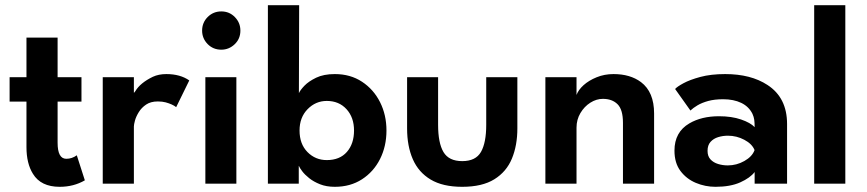

<svg xmlns="http://www.w3.org/2000/svg" viewBox="-20 -708 3342 740"><path d="M210 12Q137.5 12 107 -38Q82 -78 82 -141V-316.5H17V-410.5H82V-563H202V-410.5H294V-316.5H202V-158Q202 -96 235.5 -96Q257.5 -96 276 -109.5L307 -13Q264 12 210 12Z M496 0H376V-410.5H496V-350.5Q497.5 -350.5 501.5 -356.5Q520.5 -388.5 569 -412Q591.5 -422.5 621 -422.5Q674.5 -422.5 709.5 -398L659 -295Q645.5 -306 618.5 -313.5Q605.5 -317 588 -317Q561 -317 543.2 -305Q525.5 -293 515 -276Q504.5 -259 500.2 -243.5Q496 -228 496 -220.5Z M833 -516.5Q801.5 -516.5 780.2 -538.2Q759 -560 759 -590Q759 -621 780.5 -642.5Q802 -664 833 -664Q864 -664 885.2 -642.2Q906.5 -620.5 906.5 -590Q906.5 -558.5 884.5 -537.5Q862.5 -516.5 833 -516.5ZM891 0H771.5V-410.5H891Z M1270.5 12Q1238 12 1213.5 2.2Q1189 -7.5 1171.8 -21.2Q1154.5 -35 1144.8 -48Q1135 -61 1132 -68.5H1131.5V0H1012.5V-688H1133L1132 -349Q1137 -360.5 1153.2 -377.5Q1169.5 -394.5 1198.5 -408.5Q1227.5 -422.5 1270.5 -422.5Q1330.5 -422.5 1375.2 -393Q1420 -363.5 1444.8 -314.2Q1469.5 -265 1469.5 -205Q1469.5 -144.5 1444.8 -95.2Q1420 -46 1375.2 -17Q1330.5 12 1270.5 12ZM1239.5 -91Q1289.5 -91 1317 -122.5Q1344.5 -154 1344.5 -205Q1344.5 -255.5 1315.5 -287.2Q1286.5 -319 1239.5 -319Q1196.5 -319 1165.5 -287.2Q1134.5 -255.5 1134.5 -205Q1134.5 -153 1165 -122Q1195.5 -91 1239.5 -91Z M1761.5 12Q1686.5 12 1639.8 -16Q1593 -44 1571 -94.5Q1549 -145 1549 -213V-410.5H1668.5V-227Q1668.5 -157 1689.2 -122Q1710 -87 1761.5 -87Q1813.5 -87 1833.8 -122.5Q1854 -158 1854 -227V-410.5H1974V-213Q1974 -147.5 1953 -96.8Q1932 -46 1885.2 -17Q1838.5 12 1761.5 12Z M2501 0H2381V-234.5Q2381 -285.5 2360.2 -306.2Q2339.5 -327 2303.5 -327Q2278.5 -327 2255.2 -312.2Q2232 -297.5 2217 -272.2Q2202 -247 2202 -216V0H2082V-410.5H2202V-342Q2209 -361.5 2229.2 -379.8Q2249.5 -398 2279.5 -410.2Q2309.5 -422.5 2344.5 -422.5Q2409 -422.5 2450.5 -391.5Q2501 -353.5 2501 -270.5Z M2737.5 12Q2698 12 2661.8 -3.2Q2625.5 -18.5 2602.5 -49.2Q2579.5 -80 2579.5 -127.5Q2579.5 -199 2637 -232.5Q2684 -260 2751 -260Q2800 -260 2836.2 -247.5Q2872.5 -235 2888.5 -218Q2888.5 -235 2887 -246.2Q2885.5 -257.5 2880 -269.5Q2866 -297.5 2836.8 -311.5Q2807.5 -325.5 2767 -325.5Q2734 -325.5 2709.5 -318.8Q2685 -312 2668.2 -302Q2651.5 -292 2641 -282L2582 -365Q2589 -373.5 2613.8 -387Q2638.5 -400.5 2679.2 -411.5Q2720 -422.5 2775 -422.5Q2874 -422.5 2938 -380.5Q3013.5 -331.5 3013.5 -230V0H2888.5V-45Q2871.5 -22.5 2833.2 -5.2Q2795 12 2737.5 12ZM2785 -70.5Q2819 -70.5 2849 -87.5Q2879 -104.5 2888 -129V-130Q2878.5 -153.5 2848.8 -169.2Q2819 -185 2785.5 -185Q2766 -185 2748 -179.5Q2730 -174 2718.5 -161.2Q2707 -148.5 2707 -126.5Q2707 -106 2718.2 -93.8Q2729.5 -81.5 2747.5 -76Q2765.5 -70.5 2785 -70.5Z M3238 0H3118V-688H3238Z"/></svg>

Font: Lucymar Sans SemiBold
Style: Regular
Weight: 600
Foundry: The League of Moveable Type (original font) / Main changes by Cristiano Sobral with portions from Mirco Monsees
Version: Version 2.001;August 30, 2020;FontCreator 13.0.0.2681 64-bit